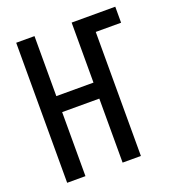

<svg xmlns="http://www.w3.org/2000/svg" viewBox="-133 -841 866 947"><g transform="rotate(-20 300.0 -367.5)"><path d="M58 0V-735H154V-420H349V-735H578V-651H445V0H349V-336H154V0Z"/></g></svg>

Font: Zed Mono Medium Extended
Style: Regular
Weight: 500
Width: 7
Monospace: yes
Designer: Belleve Invis
Foundry: Belleve Invis
Version: Version 1.0.0; ttfautohint (v1.8.4)